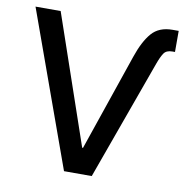

<svg xmlns="http://www.w3.org/2000/svg" viewBox="-81 -811 867 889"><g transform="rotate(10 352.0 -366.0)"><path d="M501.5 -577.1Q526.9 -652.3 561.3 -692.1Q595.7 -731.9 659.2 -731.9H688V-632.8H675.3Q647.5 -632.8 635.7 -615.2Q624 -597.7 611.8 -564L408.2 0H277.8L15.6 -727.5H133.8L341.8 -121.6H345.7Z"/></g></svg>

Font: Inter 24pt Medium
Style: Regular
Weight: 500
Designer: Rasmus Andersson
Foundry: rsms
Version: Version 4.001;git-66647c0bb